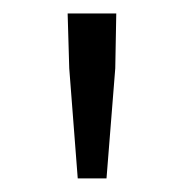

<svg xmlns="http://www.w3.org/2000/svg" viewBox="-20 -711 277 287"><path d="M96.2 -444.3 83.5 -608.9 81.1 -690.9H153.8L152.3 -608.9L139.2 -444.3Z"/></svg>

Font: Varta Light Light
Style: Regular
Weight: 300
Version: Version 1.004